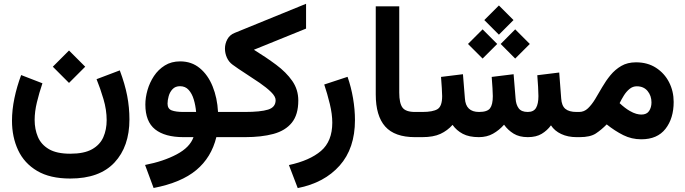

<svg xmlns="http://www.w3.org/2000/svg" viewBox="-20 -715 3573 1001"><path d="M339.8 -451.7 424.3 -367.2 339.8 -282.7 255.4 -367.2ZM346.2 86.4Q418.9 86.4 460.2 63Q501.5 39.6 518.8 0Q536.1 -39.6 536.1 -88.4Q536.1 -142.1 519.5 -198.2Q502.9 -254.4 483.4 -302.2L604.5 -348.1Q631.3 -276.9 643.1 -215.6Q654.8 -154.3 654.8 -92.3Q654.8 48.8 576.9 132.3Q499 215.8 346.2 215.8Q240.7 215.8 173.6 176Q106.4 136.2 74.5 67.9Q42.5 -0.5 42.5 -85.4Q42.5 -142.6 55.2 -203.1Q67.9 -263.7 90.3 -323.7L201.2 -280.8Q184.1 -230.5 172.4 -181.6Q160.6 -132.8 160.6 -89.8Q160.6 -41.5 177.5 -1.5Q194.3 38.6 234.9 62.5Q275.4 86.4 346.2 86.4Z M919.4 -395Q979 -395 1021.7 -359.6Q1064.5 -324.2 1088.6 -264.4Q1112.8 -204.6 1116.7 -131.3H1157.7V0H1107.9Q1082 106 1003.4 171.6Q924.8 237.3 780.8 265.1L736.3 145Q832 126.5 901.1 89.8Q970.2 53.2 988.8 0H937Q839.8 0 788.8 -40.5Q737.8 -81.1 737.8 -169.9Q737.8 -206.1 749 -245.4Q760.3 -284.7 782.7 -318.6Q805.2 -352.5 839.4 -373.8Q873.5 -395 919.4 -395ZM935.5 -131.3H1002.4Q999.5 -165.5 990.2 -196.3Q981 -227.1 963.6 -246.3Q946.3 -265.6 918.5 -265.6Q894 -265.6 879.6 -250.2Q865.2 -234.9 859.4 -213.6Q853.5 -192.4 853.5 -174.8Q853.5 -147.5 875.5 -139.4Q897.5 -131.3 935.5 -131.3Z M1303.7 -455.6Q1367.2 -416.5 1419.7 -377.4Q1472.2 -338.4 1503.7 -293.2Q1535.2 -248 1535.2 -190.9Q1535.2 -117.2 1501.5 -75.4Q1467.8 -33.7 1405.5 -16.8Q1343.3 0 1257.3 0H1138.2V-131.3H1256.8Q1338.4 -131.3 1377.7 -143.6Q1417 -155.8 1417 -192.9Q1417 -211.9 1393.3 -235.1Q1369.6 -258.3 1333.7 -283Q1297.9 -307.6 1259.8 -332Q1221.7 -356.4 1192.4 -377.9Q1172.9 -392.1 1162.8 -414.8Q1152.8 -437.5 1152.8 -461.4Q1152.8 -487.3 1165.3 -510.3Q1177.7 -533.2 1203.6 -543.5L1575.7 -695.3V-565.9Z M1532.2 265.6 1486.3 145.5Q1594.7 122.1 1653.6 71.8Q1712.4 21.5 1712.4 -75.7Q1712.4 -119.6 1699.5 -173.1Q1686.5 -226.6 1670.4 -274.4L1792 -314.5Q1810.5 -261.7 1820.6 -202.9Q1830.6 -144 1830.6 -88.9Q1830.6 58.6 1750.7 148.4Q1670.9 238.3 1532.2 265.6Z M1939 -682.1H2061.5V-231.9Q2061.5 -176.8 2078.4 -154.1Q2095.2 -131.3 2143.6 -131.3H2155.8V0H2143.6Q2037.6 0 1988.3 -55.4Q1939 -110.8 1939 -222.7Z M2581.1 -686.5 2657.2 -610.4 2581.1 -534.2 2504.9 -610.4ZM2666 -562 2742.2 -485.8 2666 -409.7 2590.3 -485.8ZM2496.1 -562 2572.3 -485.8 2496.1 -409.7 2419.9 -485.8ZM2731.9 0Q2687.5 0 2657.7 -18.3Q2627.9 -36.6 2607.9 -64.9Q2582.5 -36.1 2550.5 -18.1Q2518.6 0 2476.6 0Q2425.8 0 2392.8 -17.3Q2359.9 -34.7 2339.4 -64Q2313 -34.2 2276.4 -17.1Q2239.7 0 2181.2 0H2136.2V-131.3H2182.1Q2237.3 -131.3 2261.2 -146.2Q2285.2 -161.1 2285.2 -213.9Q2285.2 -225.1 2283.4 -255.6Q2281.7 -286.1 2279.3 -314L2393.6 -328.1L2403.8 -201.7Q2408.2 -131.3 2477.5 -131.3Q2520.5 -131.3 2534.9 -150.4Q2549.3 -169.4 2549.3 -213.9Q2549.3 -224.6 2547.6 -255.4Q2545.9 -286.1 2543.5 -314L2657.7 -328.1L2668 -201.7Q2669.9 -169.9 2684.1 -150.6Q2698.2 -131.3 2731.4 -131.3Q2762.2 -131.3 2774.7 -152.6Q2787.1 -173.8 2787.1 -213.9Q2787.1 -231.4 2785.4 -262Q2783.7 -292.5 2781.2 -322.8L2895.5 -336.9L2905.8 -201.7Q2908.2 -163.6 2927.5 -147.5Q2946.8 -131.3 2985.4 -131.3H3000V0H2986.3Q2940.4 0 2905.8 -16.4Q2871.1 -32.7 2852.5 -61.5Q2833 -34.7 2804.2 -17.3Q2775.4 0 2731.9 0Z M3323.2 11.2Q3272.9 11.2 3229.5 -10.5Q3186 -32.2 3143.1 -66.4Q3115.2 -38.1 3086.2 -19Q3057.1 0 3002 0H2980.5V-131.3H2999.5Q3025.4 -131.3 3045.2 -150.1Q3064.9 -168.9 3082.8 -198.2Q3100.6 -227.5 3119.6 -260.7Q3138.7 -293.9 3162.8 -323.2Q3187 -352.5 3219.2 -371.3Q3251.5 -390.1 3295.9 -390.1Q3356 -390.1 3400.1 -361.6Q3444.3 -333 3468.3 -286.1Q3492.2 -239.3 3492.2 -183.6Q3492.2 -98.1 3449.7 -43.5Q3407.2 11.2 3323.2 11.2ZM3299.8 -265.1Q3278.8 -265.1 3262 -251.2Q3245.1 -237.3 3232.4 -216.8Q3219.7 -196.3 3210.4 -177.2Q3237.8 -151.4 3263.2 -136.7Q3281.7 -126 3296.9 -121.8Q3312 -117.7 3323.7 -117.7Q3351.6 -117.7 3364 -136.2Q3376.5 -154.8 3376.5 -181.2Q3376.5 -215.8 3356.2 -240.5Q3335.9 -265.1 3299.8 -265.1Z"/></svg>

Font: Vazirmatn UI
Style: Bold
Weight: 700
Designer: Saber Rastikerdar
Foundry: Saber Rastikerdar
Version: Version 33.003